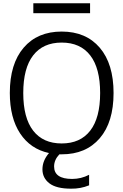

<svg xmlns="http://www.w3.org/2000/svg" viewBox="-20 -933 754 1173"><path d="M40 -365.2Q40 -543 124.5 -641.6Q209 -740.2 356.9 -740.2Q504.9 -740.2 589.4 -641.6Q673.8 -543 673.8 -364.7Q673.8 -186.5 589.4 -88.4Q504.9 9.8 357.4 9.8H342.8Q310.5 43.9 310.5 84Q310.5 160.2 420.9 160.2Q475.6 160.2 524.4 134.8V199.2Q471.7 220.7 414.1 219.7Q324.2 219.7 281.7 187Q239.3 154.3 239.3 101.6Q239.3 48.8 279.3 2Q166 -22.5 103 -117.7Q40 -212.9 40 -365.2ZM183.6 -852.5V-913.1H530.3V-852.5ZM182.6 -134.8Q243.2 -56.6 356.9 -56.6Q470.7 -56.6 531.2 -134.8Q591.8 -212.9 591.8 -364.7Q591.8 -516.6 531.2 -594.7Q470.7 -672.9 356.9 -672.9Q243.2 -672.9 182.6 -594.7Q122.1 -516.6 122.1 -364.7Q122.1 -212.9 182.6 -134.8Z"/></svg>

Font: Gen Shin Gothic Normal
Style: Regular
Weight: 300
Designer: [Source Han Sans]
Ryoko NISHIZUKA  (kana & ideographs); Paul D. Hunt (Latin, Greek & Cyrillic); Wenlong ZHANG  (bopomofo
Version: Version 1.002.20150607